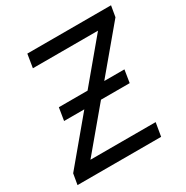

<svg xmlns="http://www.w3.org/2000/svg" viewBox="-167 -866 972 1005"><g transform="rotate(-30 319.5 -364.0)"><path d="M16.1 0 27.3 -64.9 513.2 -646.5H119.6L132.8 -727.5H638.7L627.4 -661.6L141.1 -81.1H535.2L521.5 0ZM123 -325.7 135.3 -401.9H531.7L519.5 -325.7Z"/></g></svg>

Font: Inter 17pt
Style: Italic
Weight: 400
Italic angle: -9.3988°
Version: Version 4.001;git-66647c0bb